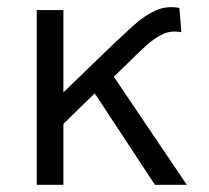

<svg xmlns="http://www.w3.org/2000/svg" viewBox="-20 -513 580 533"><path d="M82 0V-485H156V-256.5L278.5 -375Q318.5 -413.5 350.5 -442.2Q382.5 -471 412.8 -484.2Q443 -497.5 478 -491L483.5 -423.5Q456 -429 433 -418.8Q410 -408.5 385.2 -386Q360.5 -363.5 328 -331L296 -300L498.5 0H410L243 -254L156 -169V0Z"/></svg>

Font: Geologica Roman ExtraLight
Style: Regular
Weight: 250
Designer: Sindre Bremnes, Frode Helland
Foundry: Monokrom Skriftforlag AS
Version: Version 1.010;gftools[0.9.28]